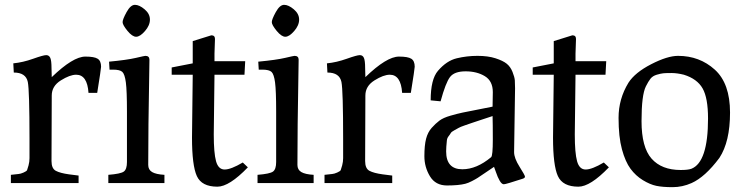

<svg xmlns="http://www.w3.org/2000/svg" viewBox="-20 -757 3065 794"><path d="M194 -362 193 -91Q193 -60 211 -50.5Q229 -41 265.5 -36Q302 -31 305 -31V0H25V-34Q49 -37 57 -37.5Q65 -38 77.5 -43.5Q90 -49 92 -53.5Q94 -58 98 -73Q102 -88 102 -103V-182Q102 -383 95 -418Q87 -457 37 -457L35 -495Q75 -499 117 -514Q159 -529 171 -529Q183 -529 188 -517.5Q193 -506 193 -476L194 -438Q282 -523 333 -523Q370 -523 384 -514Q398 -505 398 -481Q398 -473 382 -373H346Q341 -448 295 -448Q269 -448 231.5 -424.5Q194 -401 194 -362Z M543 -605Q527 -605 507 -629.5Q487 -654 487 -665.5Q487 -677 503.5 -707Q520 -737 538 -737Q556 -737 578 -718.5Q600 -700 600 -676Q600 -652 579.5 -628.5Q559 -605 543 -605ZM428 0V-34Q479 -38 492 -47.5Q505 -57 505 -87V-295Q505 -382 500.5 -416Q496 -450 486 -459.5Q476 -469 448 -469H433L431 -502Q505 -509 541.5 -517.5Q578 -526 581 -526Q598 -526 598 -510Q598 -498 597 -444Q593 -230 593 -75Q593 -55 609 -45.5Q625 -36 660 -34V0Z M774 -188 777 -448H690V-478L777 -495V-587L854 -611Q869 -611 869 -596L867 -535V-504H994L991 -448H867L864 -201Q864 -124 873.5 -90Q883 -56 909 -56Q935 -56 984 -85L1005 -65Q928 15 879 15Q814 15 794 -29Q774 -73 774 -188Z M1160 -605Q1144 -605 1124 -629.5Q1104 -654 1104 -665.5Q1104 -677 1120.5 -707Q1137 -737 1155 -737Q1173 -737 1195 -718.5Q1217 -700 1217 -676Q1217 -652 1196.5 -628.5Q1176 -605 1160 -605ZM1045 0V-34Q1096 -38 1109 -47.5Q1122 -57 1122 -87V-295Q1122 -382 1117.5 -416Q1113 -450 1103 -459.5Q1093 -469 1065 -469H1050L1048 -502Q1122 -509 1158.5 -517.5Q1195 -526 1198 -526Q1215 -526 1215 -510Q1215 -498 1214 -444Q1210 -230 1210 -75Q1210 -55 1226 -45.5Q1242 -36 1277 -34V0Z M1491 -362 1490 -91Q1490 -60 1508 -50.5Q1526 -41 1562.5 -36Q1599 -31 1602 -31V0H1322V-34Q1346 -37 1354 -37.5Q1362 -38 1374.5 -43.5Q1387 -49 1389 -53.5Q1391 -58 1395 -73Q1399 -88 1399 -103V-182Q1399 -383 1392 -418Q1384 -457 1334 -457L1332 -495Q1372 -499 1414 -514Q1456 -529 1468 -529Q1480 -529 1485 -517.5Q1490 -506 1490 -476L1491 -438Q1579 -523 1630 -523Q1667 -523 1681 -514Q1695 -505 1695 -481Q1695 -473 1679 -373H1643Q1638 -448 1592 -448Q1566 -448 1528.5 -424.5Q1491 -401 1491 -362Z M2110 -392 2106 -128Q2106 -103 2128.5 -67.5Q2151 -32 2151 -26.5Q2151 -21 2142 -18Q2072 5 2063.5 5Q2055 5 2046.5 -9.5Q2038 -24 2031 -45Q2024 -66 2023 -67Q2008 -57 1986 -42Q1964 -27 1955.5 -21.5Q1947 -16 1931.5 -8Q1916 0 1904 3Q1876 10 1828.5 10Q1781 10 1758 -28Q1735 -66 1735 -111Q1735 -156 1742 -183Q1749 -210 1765 -228Q1781 -246 1797 -258Q1813 -270 1842.5 -278.5Q1872 -287 1893.5 -291.5Q1915 -296 1954 -303.5Q1993 -311 2017 -316L2018 -376Q2018 -422 1985 -442Q1952 -462 1905.5 -462Q1859 -462 1841 -438.5Q1823 -415 1802 -338L1761 -342Q1761 -429 1791 -464Q1827 -506 1869 -516Q1911 -526 1954.5 -526Q1998 -526 2029 -516Q2060 -506 2075.5 -493.5Q2091 -481 2099.5 -459.5Q2108 -438 2109 -425Q2110 -412 2110 -392ZM1825 -131Q1825 -57 1892 -57Q1951 -57 2011 -107Q2018 -113 2018 -180Q2018 -247 2017 -277Q1999 -271 1971.5 -262Q1944 -253 1932.5 -249Q1921 -245 1902 -238.5Q1883 -232 1876.5 -228Q1870 -224 1858.5 -218Q1847 -212 1844 -206.5Q1841 -201 1835 -193.5Q1829 -186 1828 -176Q1825 -148 1825 -131Z M2267 -188 2270 -448H2183V-478L2270 -495V-587L2347 -611Q2362 -611 2362 -596L2360 -535V-504H2487L2484 -448H2360L2357 -201Q2357 -124 2366.5 -90Q2376 -56 2402 -56Q2428 -56 2477 -85L2498 -65Q2421 15 2372 15Q2307 15 2287 -29Q2267 -73 2267 -188Z M2579 -415Q2606 -457 2673 -491.5Q2740 -526 2784 -526Q2873 -526 2936 -469Q2999 -412 2999 -291.5Q2999 -171 2955 -104Q2896 -25 2840 0Q2802 17 2761 17Q2720 17 2694 11.5Q2668 6 2638.5 -12Q2609 -30 2587.5 -59Q2566 -88 2552 -139.5Q2538 -191 2538 -269.5Q2538 -348 2579 -415ZM2795 -54Q2825 -54 2839 -59Q2908 -86 2908 -267Q2908 -352 2885.5 -391.5Q2863 -431 2808 -448Q2780 -455 2757 -455Q2734 -455 2723.5 -454Q2713 -453 2696 -448Q2679 -443 2670 -431.5Q2661 -420 2651 -400Q2633 -364 2633 -256Q2633 -148 2674.5 -101Q2716 -54 2795 -54Z"/></svg>

Font: Prociono
Style: Regular
Weight: 400
Designer: Barry Schwartz
Foundry: The Crud Factory
Version: Version 2.301